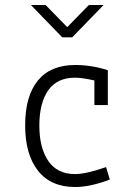

<svg xmlns="http://www.w3.org/2000/svg" viewBox="-20 -742 540 771"><path d="M359 -320V-419Q310 -430 281 -430Q209 -430 173.5 -379Q138 -328 138 -238Q138 -148 174 -95.5Q210 -43 281 -43Q326 -43 406 -71L421 -21Q342 9 282 9Q184 9 132.5 -56.5Q81 -122 81 -239Q81 -356 132 -418.5Q183 -481 282 -481Q348 -481 413 -460V-320ZM396 -722 270 -592H230L104 -722H163L250 -633L337 -722Z"/></svg>

Font: Lekton
Style: Regular
Weight: 400
Designer: Paolo Mazzetti, Luciano Perondi, Raffaele Flato, Elena Papassissa, Emilio Macchia, Michela Povoleri, Tobias Seemiller, R
Version: Version 34.000